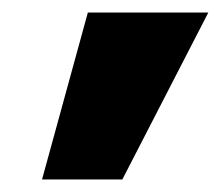

<svg xmlns="http://www.w3.org/2000/svg" viewBox="-20 -678 352 306"><path d="M47 -392 120 -658H312L175 -392Z"/></svg>

Font: Ysabeau Infant Black
Style: Regular
Weight: 900
Designer: Christian Thalmann (Catharsis Fonts)
Version: Version 2.001;gftools[0.9.30]; featfreeze: ss01,ss02,lnum